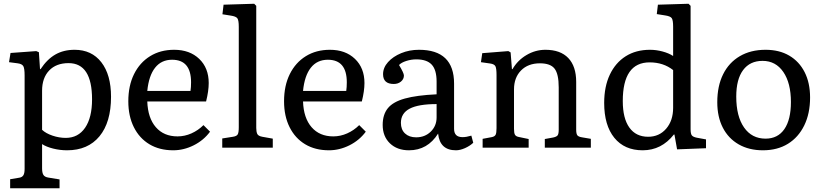

<svg xmlns="http://www.w3.org/2000/svg" viewBox="-20 -786 4378 1022"><path d="M34 216V168L82 160Q97 158 104 147.5Q111 137 111 113V-384Q111 -422 104 -434Q97 -446 74 -449L28 -455L36 -504L173 -514L187 -508L193 -418H196Q231 -471 275 -496Q319 -521 377 -521Q468 -521 519.5 -454.5Q571 -388 571 -271Q571 -135 509.5 -60.5Q448 14 337 14Q300 14 263.5 5Q227 -4 204 -19V110Q204 134 211 145Q218 156 236 159L297 169V216ZM330 -52Q396 -52 433 -106Q470 -160 470 -257Q470 -450 345 -450Q279 -450 241.5 -410.5Q204 -371 204 -303V-95Q224 -76 259.5 -64Q295 -52 330 -52Z M902 14Q829 14 775.5 -18Q722 -50 692.5 -109Q663 -168 663 -247Q663 -330 693.5 -391.5Q724 -453 779 -487Q834 -521 907 -521Q990 -521 1040.5 -472.5Q1091 -424 1091 -344Q1091 -302 1077 -246H764Q767 -158 809.5 -109Q852 -60 925 -60Q963 -60 999 -76Q1035 -92 1063 -120L1098 -85Q1064 -39 1011 -12.5Q958 14 902 14ZM764 -302H994Q997 -322 997 -348Q997 -468 896 -468Q839 -468 805.5 -425.5Q772 -383 764 -302Z M1163 0V-49L1220 -58Q1240 -61 1245.5 -71Q1251 -81 1251 -109V-643Q1251 -678 1243.5 -688.5Q1236 -699 1208 -703L1164 -710L1170 -761L1333 -766L1344 -755V-105Q1344 -86 1349 -74Q1354 -62 1376 -58L1432 -48V0Z M1731 14Q1658 14 1604.5 -18Q1551 -50 1521.5 -109Q1492 -168 1492 -247Q1492 -330 1522.5 -391.5Q1553 -453 1608 -487Q1663 -521 1736 -521Q1819 -521 1869.5 -472.5Q1920 -424 1920 -344Q1920 -302 1906 -246H1593Q1596 -158 1638.5 -109Q1681 -60 1754 -60Q1792 -60 1828 -76Q1864 -92 1892 -120L1927 -85Q1893 -39 1840 -12.5Q1787 14 1731 14ZM1593 -302H1823Q1826 -322 1826 -348Q1826 -468 1725 -468Q1668 -468 1634.5 -425.5Q1601 -383 1593 -302Z M2157 14Q2094 14 2055.5 -23Q2017 -60 2017 -121Q2017 -176 2044.5 -210Q2072 -244 2135 -261.5Q2198 -279 2304 -284V-352Q2304 -414 2278 -442Q2252 -470 2196 -470Q2169 -470 2142.5 -461.5Q2116 -453 2104 -440Q2130 -397 2130 -384Q2130 -365 2114.5 -352Q2099 -339 2076 -339Q2019 -339 2019 -391Q2019 -426 2045.5 -455.5Q2072 -485 2115.5 -503Q2159 -521 2210 -521Q2397 -521 2397 -341V-100Q2397 -56 2442 -56Q2453 -56 2464 -58Q2475 -60 2489 -64L2499 -26Q2481 -9 2455 2.5Q2429 14 2407 14Q2321 14 2312 -75Q2256 14 2157 14ZM2195 -55Q2242 -55 2273 -85.5Q2304 -116 2304 -161V-232Q2207 -232 2160.5 -207.5Q2114 -183 2114 -132Q2114 -96 2136 -75.5Q2158 -55 2195 -55Z M2549 0V-47L2597 -56Q2613 -59 2618 -68.5Q2623 -78 2623 -104V-386Q2623 -422 2617 -433.5Q2611 -445 2589 -448L2540 -455L2547 -503L2686 -514L2698 -507L2705 -418H2708Q2735 -465 2782.5 -493Q2830 -521 2883 -521Q2963 -521 3005 -477Q3047 -433 3047 -350V-96Q3047 -74 3053 -66Q3059 -58 3078 -55L3125 -47V0H2880V-46L2924 -54Q2943 -58 2948.5 -66Q2954 -74 2954 -96V-321Q2954 -392 2932 -420.5Q2910 -449 2854 -449Q2791 -449 2753.5 -411Q2716 -373 2716 -310V-100Q2716 -78 2721 -69Q2726 -60 2741 -57L2794 -46V0Z M3401 14Q3304 14 3250 -52.5Q3196 -119 3196 -238Q3196 -325 3226 -388.5Q3256 -452 3310.5 -486.5Q3365 -521 3440 -521Q3473 -521 3506.5 -512Q3540 -503 3563 -488V-644Q3563 -679 3555.5 -689.5Q3548 -700 3520 -704L3476 -711L3482 -761L3645 -766L3656 -755V-98Q3656 -74 3662.5 -65.5Q3669 -57 3689 -53L3738 -44V3L3584 9L3570 -70H3567Q3501 14 3401 14ZM3430 -58Q3489 -58 3526 -101Q3563 -144 3563 -212V-413Q3511 -454 3438 -454Q3295 -454 3295 -248Q3295 -156 3330 -107Q3365 -58 3430 -58Z M4041 14Q3967 14 3912 -17.5Q3857 -49 3827.5 -106.5Q3798 -164 3798 -242Q3798 -328 3829 -390.5Q3860 -453 3918 -487Q3976 -521 4055 -521Q4128 -521 4181 -490Q4234 -459 4263 -402Q4292 -345 4292 -267Q4292 -182 4261 -118.5Q4230 -55 4174 -20.5Q4118 14 4041 14ZM4055 -48Q4120 -48 4155 -98.5Q4190 -149 4190 -243Q4190 -344 4149.5 -403Q4109 -462 4039 -462Q3972 -462 3935.5 -413Q3899 -364 3899 -272Q3899 -167 3940.5 -107.5Q3982 -48 4055 -48Z"/></svg>

Font: Literata 12pt
Style: Regular
Weight: 400
Designer: Latin by Veronika Burian and Jose Scaglione. Greek by Irene Vlachou. Cyrillic by Vera Evstafieva.
Foundry: TypeTogether
Version: Version 3.002